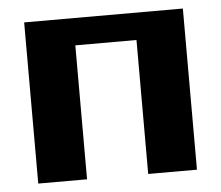

<svg xmlns="http://www.w3.org/2000/svg" viewBox="-43 -552 689 599"><g transform="rotate(-5 302.0 -252.5)"><path d="M53.4 0V-504.7H550.4V0H397.7V-419.5H206.2V0Z"/></g></svg>

Font: Russolo 10pt ExtraLight
Style: Regular
Weight: 200
Designer: Micah Stupak-Hahn
Version: Version 1.000